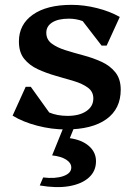

<svg xmlns="http://www.w3.org/2000/svg" viewBox="-20 -521 559 792"><path d="M251 13Q193 13 133.5 -2.5Q74 -18 32 -44L86 -163H107L183 -57Q216 -43 259 -43Q307 -43 336 -62.5Q365 -82 365 -115Q365 -143 342.5 -159.5Q320 -176 285 -186.5Q250 -197 211 -208Q172 -219 137 -235Q102 -251 80 -278Q58 -305 58 -350Q58 -420 115.5 -460.5Q173 -501 275 -501Q327 -501 380.5 -487.5Q434 -474 474 -451L420 -333H399L321 -434Q294 -444 264 -444Q220 -444 195.5 -428.5Q171 -413 171 -386Q171 -358 193 -341.5Q215 -325 250 -314Q285 -303 324.5 -292.5Q364 -282 399 -266Q434 -250 456 -222.5Q478 -195 478 -151Q478 -72 419 -29.5Q360 13 251 13ZM144 244 158 211Q208 217 241 205.5Q274 194 274 170Q274 151 253 137.5Q232 124 195 120L249 -13H293L268 49Q318 56 347 81.5Q376 107 376 144Q376 185 346.5 211.5Q317 238 265 247Q213 256 144 244Z"/></svg>

Font: Platypi Medium
Style: Regular
Weight: 500
Designer: David Sargent
Foundry: Bolt Cutter Type
Version: Version 1.200; ttfautohint (v1.8.4.7-5d5b)